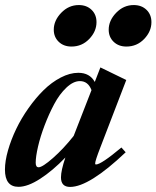

<svg xmlns="http://www.w3.org/2000/svg" viewBox="-52 -737 626 768"><path d="M453.6 -550.8Q422.4 -550.8 402.6 -569.8Q382.8 -588.9 382.8 -618.2Q382.8 -654.8 412.6 -685.8Q442.4 -716.8 482.9 -716.8Q514.2 -716.8 533.9 -697.8Q553.7 -678.7 553.7 -648.4Q553.7 -611.3 524.7 -581.1Q495.6 -550.8 453.6 -550.8ZM233.9 -550.8Q202.6 -550.8 182.9 -569.8Q163.1 -588.9 163.1 -618.2Q163.1 -654.8 192.9 -685.8Q222.7 -716.8 263.2 -716.8Q294.4 -716.8 314.2 -697.8Q334 -678.7 334 -648.4Q334 -611.3 304.9 -581.1Q275.9 -550.8 233.9 -550.8ZM22 10.3Q-32.2 10.3 -32.2 -58.6Q-32.2 -92.8 -20 -135.5Q-7.8 -178.2 12.7 -220.9Q33.2 -263.7 62 -304.4Q90.8 -345.2 122.6 -376.5Q154.3 -407.7 190.9 -426.8Q227.5 -445.8 261.2 -445.8Q307.1 -445.8 327.1 -409.2L349.6 -467.3L453.1 -417L349.1 -146.5Q328.6 -93.8 328.6 -83Q328.6 -79.1 332 -79.1Q352.5 -79.1 433.6 -147L450.7 -127.9Q304.7 10.7 228.5 10.7Q191.9 10.7 191.9 -27.3Q191.9 -55.2 209.5 -106.9Q158.7 -54.2 108.9 -22Q59.1 10.3 22 10.3ZM90.8 -85.9Q90.8 -67.9 102.5 -67.9Q117.7 -67.9 160.2 -105.2Q202.6 -142.6 242.7 -193.4L314 -376.5Q300.3 -412.6 267.6 -412.6Q241.2 -412.6 213.6 -386.5Q186 -360.4 164.8 -320.6Q143.6 -280.8 126.5 -235.8Q109.4 -190.9 100.1 -150.6Q90.8 -110.4 90.8 -85.9Z"/></svg>

Font: Elstob Grade
Style: Italic
Weight: 400
Italic angle: -20°
Designer: Peter S. Baker
Version: Version 1.015